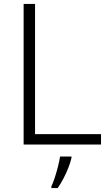

<svg xmlns="http://www.w3.org/2000/svg" viewBox="-20 -734 555 975"><path d="M100 0V-714H158V-53H493V0ZM343 68Q338 90 327.5 117Q317 144 303 171Q289 198 273 221H241V212Q249 196 258 168.5Q267 141 274.5 111.5Q282 82 285 61H343Z"/></svg>

Font: Noto Sans Symbols Light
Style: Regular
Weight: 300
Version: Version 2.002